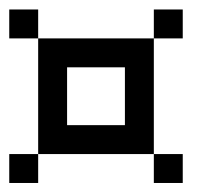

<svg xmlns="http://www.w3.org/2000/svg" viewBox="-20 -458 478 415"><path d="M0 -375V-437.5H62.5V-375ZM62.5 -312.5V-375H125V-312.5ZM125 -312.5V-375H187.5V-312.5ZM187.5 -312.5V-375H250V-312.5ZM250 -312.5V-375H312.5V-312.5ZM250 -250V-312.5H312.5V-250ZM250 -187.5V-250H312.5V-187.5ZM250 -125V-187.5H312.5V-125ZM187.5 -125V-187.5H250V-125ZM125 -125V-187.5H187.5V-125ZM62.5 -125V-187.5H125V-125ZM62.5 -187.5V-250H125V-187.5ZM62.5 -250V-312.5H125V-250ZM0 -62.5V-125H62.5V-62.5ZM312.5 -375V-437.5H375V-375ZM312.5 -62.5V-125H375V-62.5Z"/></svg>

Font: AprilSans
Style: Regular
Weight: 400
Designer: typesprite
Version: Version 1.001;PS 001.001;hotconv 1.0.88;makeotf.lib2.5.64775